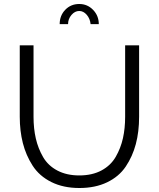

<svg xmlns="http://www.w3.org/2000/svg" viewBox="-20 -937 795 962"><path d="M377 -882Q355 -882 338 -862Q321 -842 321 -816H279Q279 -859 307 -888Q335 -917 377 -917Q418 -917 446.5 -887.5Q475 -858 475 -816H434Q431 -844 414.5 -863Q398 -882 377 -882ZM377 -58Q442 -58 488.5 -83Q535 -108 560 -151.5Q585 -195 596 -244.5Q607 -294 607 -352V-710H677V-352Q677 -277 660.5 -215Q644 -153 610 -102.5Q576 -52 516.5 -23.5Q457 5 378 5Q297 5 237 -25Q177 -55 143.5 -107Q110 -159 94.5 -220Q79 -281 79 -352V-710H148V-352Q148 -293 159.5 -243Q171 -193 196 -150Q221 -107 267.5 -82.5Q314 -58 377 -58Z"/></svg>

Font: Raleway
Style: Regular
Weight: 400
Designer: Matt McInerney, Pablo Impallari, Rodrigo Fuenzalida
Foundry: Matt McInerney, Pablo Impallari, Rodrigo Fuenzalida
Version: Version 1.000;PS 001.001;hotconv 1.0.56; ttfautohint (v1.5)